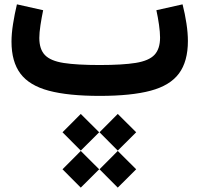

<svg xmlns="http://www.w3.org/2000/svg" viewBox="-20 -442 919 885"><path d="M268.1 338.3 352.3 422.8 437.1 338.3 352.3 253.8ZM438.7 338.3 522.8 422.8 607.7 338.3 522.8 253.8ZM438.7 167.7 522.8 252.2 607.7 167.7 522.8 83.2ZM268.1 167.7 352.3 252.2 437.1 167.7 352.3 83.2ZM821.5 -422 700.8 -394.9Q708 -362.4 712.9 -327.8Q717.8 -293.2 717.8 -269Q717.8 -216.8 692.1 -189.3Q666.5 -161.9 605.7 -152.1Q544.9 -142.3 439.4 -142.3Q334.8 -142.3 274 -151.7Q213.2 -161.1 187.2 -188.1Q161.2 -215 161.2 -267.1Q161.2 -290.6 166.5 -326.1Q171.9 -361.5 178.9 -394.9L58 -422Q47.2 -376.8 40.1 -331.6Q33 -286.4 33 -250.4Q33 -157.5 74.2 -102.6Q115.3 -47.8 204.9 -23.9Q294.5 0 439.4 0Q585.2 0 674.6 -24Q763.9 -47.9 805 -103.4Q846.1 -158.9 846.1 -253Q846.1 -289.6 839.4 -333.9Q832.7 -378.2 821.5 -422Z"/></svg>

Font: Estedad VF
Style: Regular
Weight: 100
Designer: Amin Abedi
Version: Version 7.3